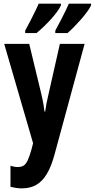

<svg xmlns="http://www.w3.org/2000/svg" viewBox="-20 -786 516 1046"><path d="M2.9 -546.9H139.2L203.1 -282.2Q207.5 -264.2 211.4 -245.8Q215.3 -227.5 218 -210.4Q220.7 -193.4 222.2 -178.2H226.1Q228.5 -198.2 233.4 -223.4Q238.3 -248.5 246.1 -280.8L306.2 -546.9H440.9L277.8 53.2Q259.8 120.6 235.1 161.6Q210.4 202.6 177.2 221.4Q144 240.2 99.1 240.2Q82.5 240.2 67.4 237.8Q52.2 235.4 37.1 231.9V117.2Q46.9 120.1 56.9 122.1Q66.9 124 76.2 124Q96.2 124 108.6 116.2Q121.1 108.4 130.9 87.4Q140.6 66.4 151.9 26.9L160.2 -5.9ZM476.1 -766.1V-756.8Q469.2 -741.7 454.6 -721.7Q439.9 -701.7 421.4 -680.4Q402.8 -659.2 383.5 -639.6Q364.3 -620.1 348.1 -606H281.2V-619.1Q297.9 -649.9 312.5 -678.2Q327.1 -706.5 338.4 -729.5Q349.6 -752.4 355 -766.1ZM312 -766.1V-756.8Q304.7 -740.7 290.5 -721.4Q276.4 -702.1 258.1 -681.9Q239.7 -661.6 219.5 -642.1Q199.2 -622.6 179.2 -606H117.2V-619.1Q134.3 -650.9 148.9 -679.2Q163.6 -707.5 174.3 -730Q185.1 -752.4 190.9 -766.1Z"/></svg>

Font: Open Sans Condensed
Style: Regular
Weight: 400
Width: 3
Designer: Monotype Design Team
Foundry: Monotype Imaging Inc.
Version: Version 3.000